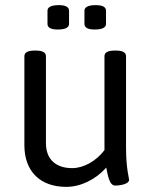

<svg xmlns="http://www.w3.org/2000/svg" viewBox="-20 -722 597 748"><path d="M209 -702C177 -702 165 -693 165 -680V-629C165 -615 177 -607 205 -607C237 -607 249 -616 249 -629V-680C249 -694 237 -702 209 -702ZM353 -702C321 -702 309 -693 309 -680V-629C309 -615 321 -607 349 -607C381 -607 393 -616 393 -629V-680C393 -694 381 -702 353 -702ZM431 -525H427C399 -525 387 -517 387 -503V-137C354 -94 306 -67 261 -67C196 -67 159 -103 159 -164V-503C159 -517 147 -525 119 -525H115C87 -525 75 -517 75 -503V-156C75 -55 136 6 238 6C294 6 352 -22 394 -69C400 -41 405 1 429 1C442 1 483 -3 483 -22C483 -27 471 -66 471 -148V-503C471 -517 459 -525 431 -525Z"/></svg>

Font: Asap
Style: Regular
Weight: 400
Designer: Pablo Cosgaya
Foundry: Pablo Cosgaya
Version: Version 1.007;PS 001.007;hotconv 1.0.70;makeotf.lib2.5.58329